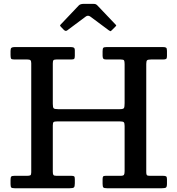

<svg xmlns="http://www.w3.org/2000/svg" viewBox="-20 -1000 942 1020"><path d="M260.5 -662.5V-448.5Q260.5 -429.5 265 -424.8Q269.5 -420 289 -420H615.5Q635 -420 638.5 -426Q642 -432 642 -452V-659Q642 -674.5 639 -679.2Q636 -684 620.5 -684H543.5Q532 -684 528.5 -688.8Q525 -693.5 525 -704V-727.5Q525 -742 528.8 -746Q532.5 -750 546.5 -750H845.5Q857.5 -750 862.2 -746.8Q867 -743.5 867 -730V-702Q867 -690.5 862.8 -687.2Q858.5 -684 846.5 -684H783.5Q767 -684 762 -680.2Q757 -676.5 757 -660.5V-84.5Q757 -73.5 760.2 -69.8Q763.5 -66 775.5 -66H846.5Q857.5 -66 862.2 -63.2Q867 -60.5 867 -48.5V-24.5Q867 -7 861.5 -3.5Q856 0 839.5 0H548Q533 0 529 -4.2Q525 -8.5 525 -24V-47.5Q525 -58.5 527.8 -62.2Q530.5 -66 541 -66H620Q635 -66 638.5 -71.2Q642 -76.5 642 -91V-331Q642 -347 637.2 -351Q632.5 -355 617.5 -355H284Q269 -355 264.8 -351.5Q260.5 -348 260.5 -333.5V-87.5Q260.5 -75 263.8 -70.5Q267 -66 280 -66H359.5Q370.5 -66 374 -63Q377.5 -60 377.5 -48.5V-26Q377.5 -8.5 372.5 -4.2Q367.5 0 350.5 0H58Q44 0 40 -3.8Q36 -7.5 36 -22V-43.5Q36 -57.5 39.5 -61.8Q43 -66 56.5 -66H123.5Q136.5 -66 141.2 -68.8Q146 -71.5 146 -84.5V-664Q146 -676.5 141.5 -680.2Q137 -684 125 -684H55.5Q41.5 -684 38.8 -688.8Q36 -693.5 36 -708V-729.5Q36 -742.5 41 -746.2Q46 -750 58 -750H355Q366.5 -750 372 -747Q377.5 -744 377.5 -731.5V-703.5Q377.5 -691 374 -687.5Q370.5 -684 358.5 -684H280Q267.5 -684 264 -680Q260.5 -676 260.5 -662.5ZM319 -841.5 304.5 -856.5Q299 -862.5 299 -864.5Q299 -866.5 304.5 -872L398.5 -971Q406.5 -979.5 425 -979.5H474.5Q484.5 -979.5 488.8 -977.5Q493 -975.5 497.5 -971L593.5 -870Q597.5 -866.5 597.5 -864.8Q597.5 -863 593.5 -859L574 -839.5Q568.5 -834 566.5 -834.2Q564.5 -834.5 558 -839L460.5 -911.5Q447.5 -921 435.5 -912L337 -838.5Q328.5 -832 319 -841.5Z"/></svg>

Font: Besley Medium
Style: Regular
Weight: 500
Designer: Owen Earl
Foundry: indestructible type*
Version: Version 2.001; ttfautohint (v1.8.3)